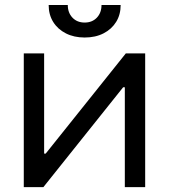

<svg xmlns="http://www.w3.org/2000/svg" viewBox="-20 -764 690 784"><path d="M572.8 0H489.7V-407.7H482.9L157.2 0H77.1V-545.9H160.2V-136.7H166.5L493.7 -545.9H572.8ZM325.7 -610.8Q282.2 -610.8 249 -627.7Q215.8 -644.5 197.3 -674.3Q178.7 -704.1 178.7 -743.7H256.8Q256.8 -711.9 275.9 -691.9Q294.9 -671.9 325.7 -671.9Q356.4 -671.9 375.5 -691.9Q394.5 -711.9 394.5 -743.7H472.7Q472.7 -704.1 454.1 -674.3Q435.5 -644.5 402.6 -627.7Q369.6 -610.8 325.7 -610.8Z"/></svg>

Font: Inter
Style: Regular
Weight: 400
Designer: Rasmus Andersson
Foundry: rsms
Version: Version 4.000;git-8c9346024